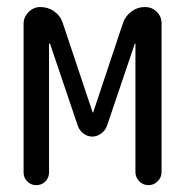

<svg xmlns="http://www.w3.org/2000/svg" viewBox="-20 -540 540 560"><path d="M48.8 -37.1V-470.7Q48.8 -490.2 63.5 -504.9Q78.1 -519.5 97.7 -519.5Q120.1 -519.5 138.2 -506.8Q156.2 -494.1 163.1 -472.7L250 -212.9Q250 -211.9 251 -211.9Q252 -211.9 252 -212.9L338.9 -473.6Q345.7 -493.2 363.3 -506.3Q380.9 -519.5 403.3 -519.5Q422.9 -519.5 437 -505.9Q451.2 -492.2 451.2 -471.7V-38.1Q451.2 -22.5 439.9 -11.2Q428.7 0 413.1 0Q397.5 0 386.2 -11.2Q375 -22.5 375 -38.1V-412.1Q375 -413.1 374 -413.1Q373 -413.1 373 -412.1L292 -172.9Q287.1 -159.2 274.9 -150.4Q262.7 -141.6 249 -141.6Q235.4 -141.6 223.6 -150.4Q211.9 -159.2 207 -172.9L126 -412.1Q126 -413.1 124 -413.1Q123 -413.1 123 -412.1V-37.1Q123 -21.5 112.3 -10.7Q101.6 0 85.9 0Q70.3 0 59.6 -10.7Q48.8 -21.5 48.8 -37.1Z"/></svg>

Font: Rounded Mgen+ 1m regular
Style: Regular
Weight: 400
Designer: [Source Han Sans]
Ryoko NISHIZUKA  (kana & ideographs); Paul D. Hunt (Latin, Greek & Cyrillic); Wenlong ZHANG  (bopomofo
Version: Version 1.059.20150602